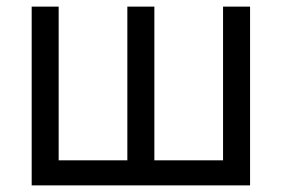

<svg xmlns="http://www.w3.org/2000/svg" viewBox="-20 -560 851 580"><path d="M75.7 -540H157.2V-75.7H364.7V-540H446.3V-75.7H653.8V-540H735.4V0H75.7Z"/></svg>

Font: V-Inter
Style: Regular-375
Weight: 375
Designer: Rasmus Andersson
Foundry: rsms
Version: Version 4.000;git-4146feb